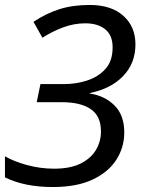

<svg xmlns="http://www.w3.org/2000/svg" viewBox="-21 -744 579 774"><path d="M192 10Q78 10 -1 -29V-114Q35 -93 88.5 -78.5Q142 -64 197 -64Q263 -64 304.5 -85Q346 -106 366 -140Q386 -174 386 -214Q386 -276 345 -304Q304 -332 229 -332H127L142 -405H237Q286 -405 330.5 -419.5Q375 -434 404 -466Q433 -498 433 -553Q433 -602 403 -626Q373 -650 323 -650Q278 -650 234.5 -634Q191 -618 150 -592L114 -656Q165 -690 218.5 -707Q272 -724 341 -724Q427 -724 476 -680.5Q525 -637 525 -565Q525 -489 475.5 -437.5Q426 -386 341 -369V-367Q401 -358 440.5 -319Q480 -280 480 -210Q480 -150 448 -100Q416 -50 352 -20Q288 10 192 10Z"/></svg>

Font: BC Sans
Style: Italic
Weight: 400
Italic angle: -12°
Designer: Monotype Design Team
Designer: Province of B.C.
Foundry: Monotype Imaging Inc.
Version: Version 2.000;GOOG;noto-source:20170915:90ef993387c0